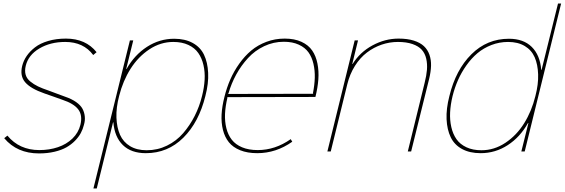

<svg xmlns="http://www.w3.org/2000/svg" viewBox="-20 -859 3203 1089"><path d="M456.1 -150.9Q450.2 -126.5 438.2 -104.2Q426.3 -82 405.3 -60.5Q384.3 -39.1 356.7 -23.4Q329.1 -7.8 289.1 1.7Q249 11.2 201.2 11.2Q76.7 11.2 3.9 -75.2L22 -89.8Q89.8 -7.8 203.1 -7.8Q260.3 -7.8 308.6 -24.2Q356.9 -40.5 390.9 -73.2Q424.8 -106 436 -150.9Q449.2 -205.6 423.6 -238.8Q397.9 -272 334 -293Q329.1 -294.4 284.2 -310.8Q239.3 -327.1 231.9 -329.1Q153.3 -356.4 122.6 -392.6Q91.8 -428.7 106 -485.8Q113.3 -515.1 131.3 -541.5Q149.4 -567.9 178.7 -590.6Q208 -613.3 253.4 -626.7Q298.8 -640.1 354 -640.1Q466.3 -640.1 527.8 -563L508.8 -546.9Q453.6 -621.1 350.1 -621.1Q265.6 -621.1 203.1 -584Q140.6 -546.9 126 -485.8Q119.1 -457.5 125.5 -435.3Q131.8 -413.1 151.9 -396.7Q171.9 -380.4 195.8 -368.9Q219.7 -357.4 255.9 -345.2Q261.2 -343.8 301 -328.4Q340.8 -313 348.1 -311Q386.7 -297.9 411.9 -280Q437 -262.2 447.8 -242.2Q458.5 -222.2 460.9 -198.7Q463.4 -175.3 456.1 -150.9Z M1126 -314.9Q1138.2 -362.8 1140.6 -406.7Q1143.1 -450.7 1134 -490Q1125 -529.3 1104.7 -558.3Q1084.5 -587.4 1048.3 -604.2Q1012.2 -621.1 962.9 -621.1Q890.6 -621.1 827.1 -579.1Q763.7 -537.1 720.5 -468.8Q677.2 -400.4 655.8 -314.9Q638.2 -248 640.4 -191.7Q642.6 -135.3 660.9 -94.2Q679.2 -53.2 717.8 -30Q756.3 -6.8 812 -6.8Q873.5 -6.8 927 -33Q980.5 -59.1 1018.8 -103.5Q1057.1 -147.9 1084.2 -201.4Q1111.3 -254.9 1126 -314.9ZM1145 -314.9Q1108.4 -166 1020 -78.1Q931.6 9.8 807.1 9.8Q724.1 9.8 677 -36.1Q629.9 -82 623 -165H621.1L528.8 210H509.8L716.8 -629.9H735.8L695.8 -467.8H697.8Q742.7 -547.4 813.7 -593.3Q884.8 -639.2 967.8 -639.2Q1029.8 -639.2 1073.2 -615.2Q1116.7 -591.3 1137.2 -548.3Q1157.7 -505.4 1160.6 -445.8Q1163.6 -386.2 1145 -314.9Z M1272 -326.2 1756.8 -327.1 1754.9 -330.1Q1764.2 -377 1765.4 -418Q1766.6 -459 1757.8 -497.1Q1749 -535.2 1729.5 -562.3Q1710 -589.4 1674.6 -605.7Q1639.2 -622.1 1589.8 -622.1Q1531.2 -622.1 1478.5 -597.2Q1425.8 -572.3 1387 -530Q1348.1 -487.8 1320.1 -436.8Q1292 -385.7 1275.9 -329.1ZM1769 -309.1 1268.1 -308.1 1270 -305.2Q1258.3 -256.3 1256.3 -213.1Q1254.4 -169.9 1263.9 -131.8Q1273.4 -93.8 1294.7 -66.4Q1315.9 -39.1 1353.3 -23.4Q1390.6 -7.8 1441.9 -7.8Q1541 -7.8 1628.9 -69.8L1637.7 -55.2Q1545.9 9.8 1439 9.8Q1383.3 9.8 1342.3 -6.8Q1301.3 -23.4 1278.1 -52.2Q1254.9 -81.1 1244.6 -121.8Q1234.4 -162.6 1236.8 -209.2Q1239.3 -255.9 1252.9 -309.1Q1265.6 -360.8 1286.1 -408Q1306.6 -455.1 1337.2 -498Q1367.7 -541 1405 -572.3Q1442.4 -603.5 1491.2 -621.8Q1540 -640.1 1594.7 -640.1Q1650.4 -640.1 1689.9 -621.8Q1729.5 -603.5 1750.7 -572.5Q1772 -541.5 1780.5 -498.5Q1789.1 -455.6 1785.6 -408.7Q1782.2 -361.8 1769 -309.1Z M2414.1 -412.1 2312 0H2293L2388.7 -390.1Q2398.9 -430.2 2401.6 -463.1Q2404.3 -496.1 2397.5 -526.1Q2390.6 -556.2 2372.3 -576.7Q2354 -597.2 2319.8 -609.1Q2285.6 -621.1 2236.8 -621.1Q2189.5 -621.1 2144.5 -605.7Q2099.6 -590.3 2061 -561Q2022.5 -531.7 1993.2 -485.4Q1963.9 -439 1949.7 -380.9L1856 0H1836.9L1991.7 -629.9H2010.7L1978 -496.1H1980Q2021.5 -563 2092.8 -601.6Q2164.1 -640.1 2240.7 -640.1Q2290.5 -640.1 2326.9 -628.7Q2363.3 -617.2 2384.5 -597.2Q2405.8 -577.1 2415.8 -548.3Q2425.8 -519.5 2424.8 -485.8Q2423.8 -452.1 2414.1 -412.1Z M3016.6 -314Q3034.2 -380.9 3032.2 -437.3Q3030.3 -493.7 3012.5 -534.4Q2994.6 -575.2 2956.1 -598.1Q2917.5 -621.1 2861.8 -621.1Q2812.5 -621.1 2767.6 -603.8Q2722.7 -586.4 2688.2 -557.4Q2653.8 -528.3 2625.5 -488.5Q2597.2 -448.7 2577.9 -405Q2558.6 -361.3 2546.9 -314Q2535.2 -265.6 2533 -221.7Q2530.8 -177.7 2539.8 -138.2Q2548.8 -98.6 2569.1 -69.6Q2589.4 -40.5 2625.5 -23.7Q2661.6 -6.8 2710.9 -6.8Q2783.2 -6.8 2846.7 -49.1Q2910.2 -91.3 2952.9 -159.9Q2995.6 -228.5 3016.6 -314ZM3162.6 -838.9 2956.1 0H2937L2977.1 -161.1H2974.6Q2930.2 -81.5 2859.9 -35.9Q2789.6 9.8 2706.1 9.8Q2644 9.8 2600.6 -13.9Q2557.1 -37.6 2536.4 -80.6Q2515.6 -123.5 2512.9 -182.9Q2510.3 -242.2 2528.8 -314Q2564.9 -462.9 2653.6 -551Q2742.2 -639.2 2866.7 -639.2Q2949.2 -639.2 2996.1 -592.8Q3043 -546.4 3049.8 -462.9H3051.8L3145 -838.9Z"/></svg>

Font: Sinkin Sans 100 Thin Italic
Style: Regular
Weight: 100
Italic angle: -112°
Designer: Keith Bates
Foundry: K-Type
Version: Sinkin Sans (version 1.0)  by Keith Bates   •   © 2014   www